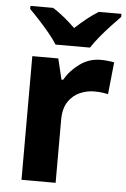

<svg xmlns="http://www.w3.org/2000/svg" viewBox="-54 -806 556 845"><g transform="rotate(5 224.0 -383.0)"><path d="M374.7 -556.4Q390.3 -556.4 407.5 -554.6Q424.7 -552.8 434.6 -550.4L419.9 -409Q408.8 -411.4 393.9 -413.4Q379 -415.4 357.7 -415.4Q327 -415.4 296.2 -402.3Q265.4 -389.3 244.8 -359.1Q224.2 -329 224.2 -277.5V0H73.4V-546.4H188.1L210.3 -454.5H217.4Q241.5 -496.6 282.8 -526.5Q324.1 -556.4 374.7 -556.4ZM170.8 -606Q156.6 -629 134.3 -655.8Q112 -682.6 88.3 -708.3Q64.6 -734 46 -752.4V-766H146.3Q172.3 -749.6 196.3 -729.9Q220.3 -710.2 245.9 -685.6Q272.3 -710.2 297.3 -730.2Q322.2 -750.2 348.2 -766H448V-752.4Q430.3 -734.6 406.4 -708.9Q382.5 -683.2 360 -656.1Q337.5 -629 323 -606Z"/></g></svg>

Font: Noto Sans Meetei Mayek
Style: Regular
Weight: 400
Designer: Monotype Design Team and Neelakash Kshetrimayum
Foundry: Monotype Imaging Inc.
Version: Version 2.002